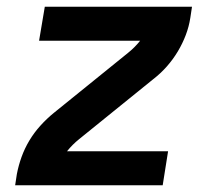

<svg xmlns="http://www.w3.org/2000/svg" viewBox="-20 -550 640 570"><path d="M25 0 30 -33Q35 -59 44 -84Q53 -109 67 -132.5Q81 -156 100 -177Q119 -198 140 -215L360 -393Q370 -401 379 -410Q388 -419 396 -429H96L113 -530H550L545 -497Q541 -471 531.5 -446Q522 -421 508 -397.5Q494 -374 475.5 -353Q457 -332 435 -315L215 -137Q205 -129 196 -120Q187 -111 179 -101H479L463 0Z"/></svg>

Font: Iosevka Curly Extended
Style: Bold Italic
Weight: 700
Width: 7
Italic angle: -9°
Monospace: yes
Designer: Belleve Invis
Foundry: Belleve Invis
Version: Version 11.1.0; ttfautohint (v1.8.3)